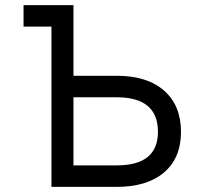

<svg xmlns="http://www.w3.org/2000/svg" viewBox="-20 -730 779 750"><path d="M267 -710V-434H436Q555 -434 621 -376Q687 -318 687 -215Q687 -113 621 -56.5Q555 0 436 0H181V-626H72V-710ZM267 -84H436Q597 -84 597 -215Q597 -350 436 -350H267Z"/></svg>

Font: Geist
Style: Regular
Weight: 400
Designer: Basement.studio, Andrés Briganti, Mateo Zaragoza
Foundry: Basement.studio, Vercel, Andrés Briganti, Guido Ferreyra, Mateo Zaragoza
Version: Version 1.401